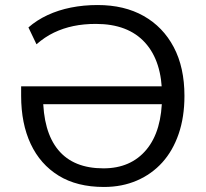

<svg xmlns="http://www.w3.org/2000/svg" viewBox="-20 -734 817 763"><path d="M393 9Q286 9 213 -36Q140 -81 102 -162Q64 -243 64 -353V-391H647V-320H127L151 -353Q151 -211 211.5 -138Q272 -65 391 -65Q500 -65 562 -139.5Q624 -214 624 -353Q624 -490 556.5 -564.5Q489 -639 361 -639Q313 -639 272 -630.5Q231 -622 194.5 -604.5Q158 -587 125 -558L93 -625Q126 -654 169 -674Q212 -694 262 -704Q312 -714 368 -714Q474 -714 551 -670.5Q628 -627 670.5 -546.5Q713 -466 713 -353Q713 -269 690 -202Q667 -135 625 -88.5Q583 -42 524 -16.5Q465 9 393 9Z"/></svg>

Font: Nunito Sans 11pt
Style: Regular
Weight: 400
Version: Version 3.101;gftools[0.9.27]